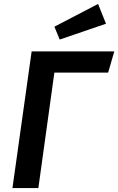

<svg xmlns="http://www.w3.org/2000/svg" viewBox="-20 -951 598 971"><path d="M516 -831 476 -931 255 -816 282 -751ZM558 -691H140L43 0H174L255 -584H527Z"/></svg>

Font: Fira Sans Medium
Style: Italic
Weight: 500
Italic angle: -8°
Designer: bBox Type GmbH & Carrois Corporate GbR & Edenspiekermann AG
Foundry: bBox Type GmbH & Carrois Corporate GbR & Edenspiekermann AG
Version: Version 4.301;PS 004.301;hotconv 1.0.88;makeotf.lib2.5.64775